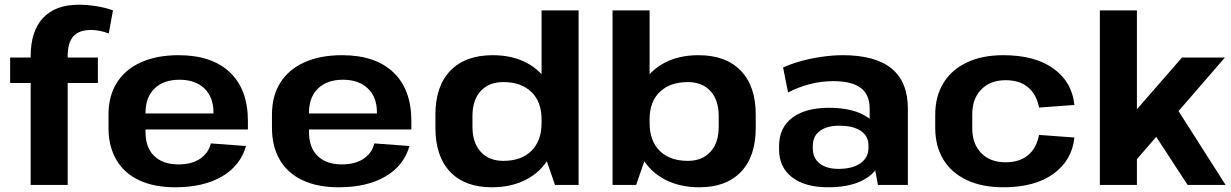

<svg xmlns="http://www.w3.org/2000/svg" viewBox="-20 -784 5220 814"><path d="M110 -546Q110 -652 162.5 -708Q215 -764 314 -764Q350 -764 390 -757.5Q430 -751 459 -740L441 -642Q424 -649 404 -653Q384 -657 366 -657Q315 -657 291 -630Q267 -603 267 -546V0H110ZM23 -540H395V-432H23Z M723 10Q634 10 570.5 -19.5Q507 -49 473.5 -106Q440 -163 440 -242V-298Q440 -377 475.5 -433.5Q511 -490 578 -520Q645 -550 737 -550Q878 -550 954.5 -477.5Q1031 -405 1031 -271V-235H568V-303H907L885 -278V-308Q885 -372 846.5 -409Q808 -446 741 -446Q674 -446 635.5 -409Q597 -372 597 -306V-224Q597 -158 634 -122.5Q671 -87 736 -87Q793 -87 828.5 -111Q864 -135 874 -176L1023 -165Q999 -81 920.5 -35.5Q842 10 723 10Z M1416 10Q1327 10 1263.5 -19.5Q1200 -49 1166.5 -106Q1133 -163 1133 -242V-298Q1133 -377 1168.5 -433.5Q1204 -490 1271 -520Q1338 -550 1430 -550Q1571 -550 1647.5 -477.5Q1724 -405 1724 -271V-235H1261V-303H1600L1578 -278V-308Q1578 -372 1539.5 -409Q1501 -446 1434 -446Q1367 -446 1328.5 -409Q1290 -372 1290 -306V-224Q1290 -158 1327 -122.5Q1364 -87 1429 -87Q1486 -87 1521.5 -111Q1557 -135 1567 -176L1716 -165Q1692 -81 1613.5 -35.5Q1535 10 1416 10Z M2065 10Q1951 10 1888.5 -55.5Q1826 -121 1826 -242V-298Q1826 -419 1889.5 -484.5Q1953 -550 2069 -550Q2151 -550 2212 -518Q2273 -486 2307 -427.5Q2341 -369 2341 -289V-255Q2341 -174 2307 -114.5Q2273 -55 2210.5 -22.5Q2148 10 2065 10ZM2114 -102Q2190 -102 2233 -144.5Q2276 -187 2276 -262V-279Q2276 -353 2232.5 -394.5Q2189 -436 2114 -436Q2053 -436 2018 -398Q1983 -360 1983 -292V-246Q1983 -179 2018 -140.5Q2053 -102 2114 -102ZM2276 -165V-740H2433V0H2333Z M2945 10Q2862 10 2799.5 -22.5Q2737 -55 2703 -114.5Q2669 -174 2669 -255V-289Q2669 -369 2703 -427.5Q2737 -486 2798 -518Q2859 -550 2941 -550Q3057 -550 3120.5 -484.5Q3184 -419 3184 -298V-242Q3184 -121 3121.5 -55.5Q3059 10 2945 10ZM2577 -740H2734V-165L2677 0H2577ZM2896 -102Q2957 -102 2992 -140.5Q3027 -179 3027 -246V-292Q3027 -360 2992 -398Q2957 -436 2896 -436Q2821 -436 2777.5 -394.5Q2734 -353 2734 -279V-262Q2734 -187 2777 -144.5Q2820 -102 2896 -102Z M3667 -193V-323Q3667 -383 3629 -411.5Q3591 -440 3511 -440Q3463 -440 3414 -427.5Q3365 -415 3321 -392L3300 -498Q3333 -513 3376 -525Q3419 -537 3465.5 -543.5Q3512 -550 3553 -550Q3691 -550 3760 -493.5Q3829 -437 3829 -323V0H3702ZM3491 10Q3393 10 3338 -32.5Q3283 -75 3283 -150V-166Q3283 -242 3338.5 -284.5Q3394 -327 3495 -327Q3600 -327 3660.5 -285.5Q3721 -244 3721 -169V-152Q3721 -76 3660 -33Q3599 10 3491 10ZM3535 -68Q3594 -68 3628 -92Q3662 -116 3662 -157V-168Q3662 -207 3629.5 -229Q3597 -251 3539 -251Q3486 -251 3456 -229Q3426 -207 3426 -165V-154Q3426 -114 3455 -91Q3484 -68 3535 -68Z M4234 10Q4144 10 4079 -20.5Q4014 -51 3979.5 -107.5Q3945 -164 3945 -242V-298Q3945 -376 3980 -432.5Q4015 -489 4079.5 -519.5Q4144 -550 4234 -550Q4367 -550 4446 -493.5Q4525 -437 4535 -339L4385 -328Q4375 -383 4339 -413.5Q4303 -444 4243 -444Q4179 -444 4140.5 -405Q4102 -366 4102 -300V-240Q4102 -174 4140 -135Q4178 -96 4243 -96Q4303 -96 4339 -126.5Q4375 -157 4385 -212L4535 -201Q4525 -104 4446 -47Q4367 10 4234 10Z M4668 -169 4991 -540H5173L4786 -93ZM4643 -740H4800V0H4643ZM4853 -248 4967 -328 5176 0H5015Z"/></svg>

Font: Pathway Extreme 72pt
Style: Bold
Weight: 700
Designer: Eduardo Rodriguez Tunni
Foundry: Eduardo Rodriguez Tunni
Version: Version 1.001;gftools[0.9.26]